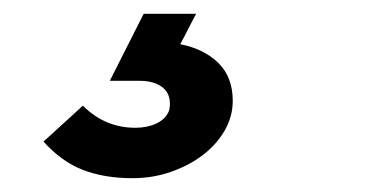

<svg xmlns="http://www.w3.org/2000/svg" viewBox="-20 -20 546 278"><path d="M317 126Q317 149 305 169.5Q293 190 273 205Q253 220 227 229Q201 238 172 238Q131 238 100 226Q69 214 43 185Q57 172 71.5 159Q86 146 100 133Q132 165 176 165Q193 165 206 159Q219 153 224 142Q226 138 226 130Q226 114 214 105.5Q202 97 182 97H139Q151 73 163.5 48.5Q176 24 188 0H264Q258 11 252.5 22Q247 33 241 44Q276 51 296.5 71.5Q317 92 317 126Z"/></svg>

Font: Rosa Sans Black
Style: Italic
Weight: 900
Italic angle: -12°
Designer: Pentagram / MCKL
Foundry: Pentagram / MCKL
Version: Version 1.005;September 16, 2019;FontCreator 11.5.0.2425 64-